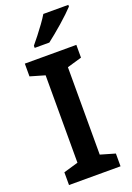

<svg xmlns="http://www.w3.org/2000/svg" viewBox="-174 -999 728 1061"><g transform="rotate(-20 189.5 -468.5)"><path d="M341 0H38V-75L124 -100V-614L38 -639V-714H341V-639L255 -614V-100L341 -75ZM375 -927Q362 -913 341 -893Q320 -873 295.5 -851.5Q271 -830 247 -810.5Q223 -791 205 -777H119V-790Q135 -809 155 -834.5Q175 -860 195 -887.5Q215 -915 228 -937H375Z"/></g></svg>

Font: Noto Sans Syriac Eastern SemiBold
Style: Regular
Weight: 600
Designer: Patrick Giasson and the Monotype Design Team
Foundry: Monotype Imaging Inc.
Version: Version 3.001